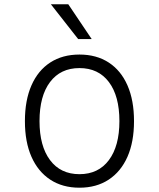

<svg xmlns="http://www.w3.org/2000/svg" viewBox="-20 -860 740 894"><path d="M350 14Q271 14 214 -23.5Q157 -61 126.5 -130Q96 -199 96 -296Q96 -393 126.5 -462.5Q157 -532 214 -569Q271 -606 350 -606Q429 -606 486 -569Q543 -532 573.5 -462.5Q604 -393 604 -296Q604 -199 573.5 -130Q543 -61 486 -23.5Q429 14 350 14ZM350 -49Q438 -49 487 -114.5Q536 -180 536 -296Q536 -413 487 -478Q438 -543 350 -543Q262 -543 213 -478Q164 -413 164 -296Q164 -180 213 -114.5Q262 -49 350 -49ZM407 -678H344L217 -840H298Z"/></svg>

Font: Martian Mono SemiExpanded ExtraLight
Style: Regular
Weight: 250
Monospace: yes
Version: Version 0.930